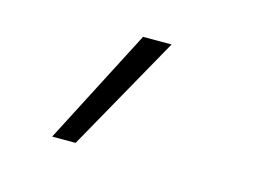

<svg xmlns="http://www.w3.org/2000/svg" viewBox="-56 -224 712 514"><g transform="rotate(15 300.0 33.5)"><path d="M119 194 285 -127H364L184 194Z"/></g></svg>

Font: Iosevka Curly Light Extended
Style: Italic
Weight: 300
Width: 7
Italic angle: -9°
Monospace: yes
Designer: Belleve Invis
Foundry: Belleve Invis
Version: Version 11.1.0; ttfautohint (v1.8.3)